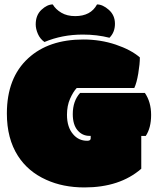

<svg xmlns="http://www.w3.org/2000/svg" viewBox="-20 -822 696 858"><path d="M337.9 -406.7Q305.2 -370.6 305.2 -312Q305.2 -265.1 326.4 -240Q347.7 -214.8 379.9 -214.8H385.3V-203.6Q385.3 -192.9 369.6 -192.9Q331.5 -192.9 307.1 -221.7Q279.3 -253.4 279.3 -309.1Q279.3 -349.6 293.2 -380.9Q307.1 -412.1 322.8 -428.7H580.1Q590.8 -451.2 597.9 -493.7Q605 -536.1 605 -565.4Q565.4 -599.6 497.3 -622.6Q429.2 -645.5 352.5 -645.5Q197.3 -645.5 106.4 -562Q10.7 -474.6 10.7 -314.9Q10.7 -202.6 60.1 -125.5Q105 -55.2 186.5 -18.6Q261.2 15.6 357.4 15.6Q515.1 15.6 611.3 -67.9V-214.4H631.3Q655.3 -250.5 655.3 -308.3Q655.3 -366.2 627.4 -406.7ZM139.6 -712.9Q139.6 -692.9 149.4 -670.4Q159.2 -647.9 178.7 -634.3Q257.3 -667.5 350.1 -667.5Q413.6 -667.5 469.2 -653.3Q493.7 -677.7 493.7 -715.8Q493.7 -753.9 466.3 -778.1Q439 -802.2 413.6 -802.2Q385.7 -750 315.9 -750Q279.8 -750 254.2 -765.1Q228.5 -780.3 215.8 -802.2Q190.9 -802.2 165.3 -778.3Q139.6 -754.4 139.6 -712.9Z"/></svg>

Font: Friends & Family
Style: Regular
Weight: 400
Designer: Sarang Kulkarni, Maithili Shingre, Noopur Datye
Foundry: Ek Type
Version: Version 1.000;hotconv 1.0.117;makeotfexe 2.5.65602